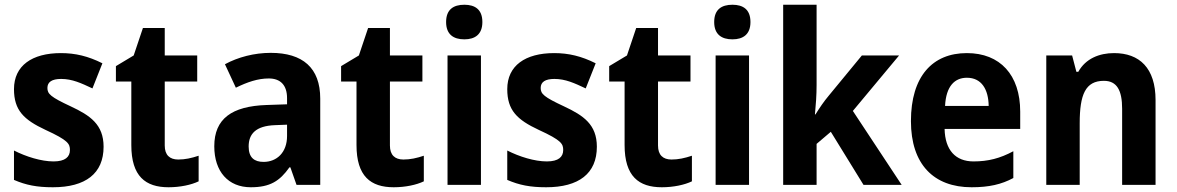

<svg xmlns="http://www.w3.org/2000/svg" viewBox="-20 -873 4964 810"><path d="M417 -254C417 -348 360 -386 279 -424C193 -464 180 -477 180 -502C180 -527 199 -540 238 -540C285 -540 323 -522 370 -500L412 -606C352 -636 298 -649 237 -649C115 -649 39 -596 39 -497C39 -408 80 -368 172 -325C268 -281 275 -266 275 -240C275 -211 255 -192 206 -192C154 -192 90 -212 39 -238V-114C90 -92 136 -83 203 -83C341 -83 417 -141 417 -254Z M732 -200C696 -200 675 -219 675 -259V-529H812V-639H675V-755H583L544 -639L469 -594V-529H534V-261C534 -129 594 -83 691 -83C740 -83 787 -93 818 -108V-216C788 -206 761 -200 732 -200Z M1122 -650C1053 -650 984 -632 929 -602L975 -503C1024 -527 1068 -542 1114 -542C1163 -542 1191 -514 1191 -459V-433L1104 -430C958 -425 884 -372 884 -256C884 -149 943 -83 1038 -83C1119 -83 1160 -109 1201 -167H1205L1231 -93H1331V-457C1331 -587 1257 -650 1122 -650ZM1140 -345 1191 -347V-299C1191 -230 1148 -190 1092 -190C1053 -190 1029 -208 1029 -255C1029 -308 1059 -342 1140 -345Z M1682 -200C1646 -200 1625 -219 1625 -259V-529H1762V-639H1625V-755H1533L1494 -639L1419 -594V-529H1484V-261C1484 -129 1544 -83 1641 -83C1690 -83 1737 -93 1768 -108V-216C1738 -206 1711 -200 1682 -200Z M1939 -853C1893 -853 1862 -833 1862 -780C1862 -728 1893 -707 1939 -707C1984 -707 2015 -728 2015 -780C2015 -833 1984 -853 1939 -853ZM2009 -639H1868V-93H2009Z M2498 -254C2498 -348 2441 -386 2360 -424C2274 -464 2261 -477 2261 -502C2261 -527 2280 -540 2319 -540C2366 -540 2404 -522 2451 -500L2493 -606C2433 -636 2379 -649 2318 -649C2196 -649 2120 -596 2120 -497C2120 -408 2161 -368 2253 -325C2349 -281 2356 -266 2356 -240C2356 -211 2336 -192 2287 -192C2235 -192 2171 -212 2120 -238V-114C2171 -92 2217 -83 2284 -83C2422 -83 2498 -141 2498 -254Z M2813 -200C2777 -200 2756 -219 2756 -259V-529H2893V-639H2756V-755H2664L2625 -639L2550 -594V-529H2615V-261C2615 -129 2675 -83 2772 -83C2821 -83 2868 -93 2899 -108V-216C2869 -206 2842 -200 2813 -200Z M3070 -853C3024 -853 2993 -833 2993 -780C2993 -728 3024 -707 3070 -707C3115 -707 3146 -728 3146 -780C3146 -833 3115 -853 3070 -853ZM3140 -639H2999V-93H3140Z M3425 -515V-853H3284V-93H3425V-266L3485 -317L3623 -93H3784L3578 -405L3773 -639H3616L3476 -469C3455 -444 3439 -420 3420 -390H3418C3422 -433 3425 -471 3425 -515Z M4059 -649C3914 -649 3823 -551 3823 -362C3823 -180 3919 -83 4079 -83C4152 -83 4205 -95 4255 -122V-235C4199 -205 4149 -192 4087 -192C4011 -192 3967 -240 3965 -329H4284V-402C4284 -557 4199 -649 4059 -649ZM4059 -545C4121 -545 4150 -496 4151 -426H3967C3971 -510 4008 -545 4059 -545Z M4680 -649C4618 -649 4560 -626 4529 -570H4521L4503 -639H4394V-93H4535V-353C4535 -474 4559 -532 4637 -532C4692 -532 4714 -492 4714 -414V-93H4855V-451C4855 -586 4787 -649 4680 -649Z"/></svg>

Font: Noto Sans Kannada UI SemiCondensed
Style: Bold
Weight: 700
Width: 4
Designer: Jelle Bosma - Monotype Design Team
Foundry: Monotype Imaging Inc.
Version: Version 2.005